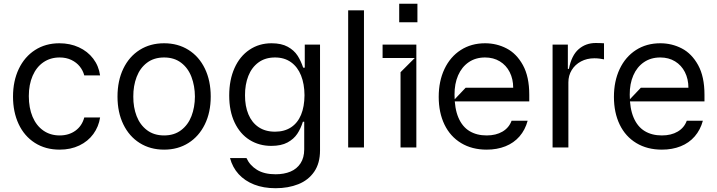

<svg xmlns="http://www.w3.org/2000/svg" viewBox="-20 -782 3804 1018"><path d="M296.2 11.4Q220.9 11.4 164.8 -24.5Q108.7 -60.4 78.8 -124.3Q49 -188.2 49 -269.9Q49 -352.3 79.5 -416.5Q110.1 -480.8 165.8 -516.7Q221.6 -552.6 294.7 -552.6Q351.6 -552.6 398.1 -531.2Q444.6 -509.9 474.1 -471.2Q503.6 -432.5 510.7 -382.1H426.8Q420.1 -408 402.9 -429.5Q385.7 -451 358.5 -464.1Q331.3 -477.3 296.2 -477.3Q247.5 -477.3 210.4 -452.1Q173.3 -426.8 153.1 -380.3Q132.8 -333.8 132.8 -272.7Q132.8 -209.9 152.7 -162.8Q172.6 -115.8 209.7 -89.8Q246.8 -63.9 296.2 -63.9Q345.2 -63.9 380 -89.1Q414.8 -114.3 426.8 -159.1H510.7Q503.2 -110.4 475 -71.6Q446.7 -32.7 400.7 -10.7Q354.8 11.4 296.2 11.4Z M850.1 11.4Q776.6 11.4 720.7 -23.8Q664.8 -58.9 633.9 -122.7Q603 -186.4 603 -269.9Q603 -354 633.9 -418.1Q664.8 -482.2 720.7 -517.4Q776.6 -552.6 850.1 -552.6Q923.3 -552.6 979.4 -517.4Q1035.5 -482.2 1066.4 -418.1Q1097.3 -354 1097.3 -269.9Q1097.3 -186.4 1066.1 -122.7Q1034.8 -58.9 979 -23.8Q923.3 11.4 850.1 11.4ZM850.1 -63.9Q903.8 -63.9 940.5 -92Q977.3 -120 995.2 -166.5Q1013.1 -213.1 1013.5 -269.9Q1013.1 -326.7 995.2 -373.9Q977.3 -421.2 940.5 -449.2Q903.8 -477.3 850.1 -477.3Q796.2 -477.3 759.2 -449.2Q722.3 -421.2 704.4 -373.9Q686.4 -326.7 686.8 -269.9Q686.4 -213.1 704.4 -166.5Q722.3 -120 759.2 -92Q796.2 -63.9 850.1 -63.9Z M1441.1 215.9Q1377.1 215.9 1327.4 196.4Q1277.7 176.8 1245.2 141.2Q1212.7 105.5 1199.6 56.1H1286.9Q1304.3 94.5 1342.5 118.3Q1380.7 142 1441.1 142Q1486.2 142 1520.1 127.8Q1554 113.6 1573.5 83.8Q1593 54 1593 9.9V-136.4H1585.9Q1574.2 -99.4 1555.9 -72.1Q1537.6 -44.7 1504.3 -26.6Q1470.9 -8.5 1418.3 -8.5Q1354 -8.5 1303.4 -40.1Q1252.8 -71.7 1224.1 -132.1Q1195.3 -192.5 1195.3 -275.6Q1195.3 -358.3 1223.4 -421Q1251.4 -483.7 1302.6 -518.1Q1353.7 -552.6 1419.7 -552.6Q1471.9 -552.6 1505.5 -534.1Q1539.1 -515.6 1557.2 -487.7Q1575.3 -459.9 1587.4 -423.3H1595.9V-545.5H1676.8V15.6Q1676.8 83.5 1646 128.4Q1615.1 173.3 1561.8 194.6Q1508.5 215.9 1441.1 215.9ZM1438.2 -83.8Q1487.9 -83.8 1523.1 -106.9Q1558.2 -130 1576.2 -173.3Q1594.1 -216.6 1594.5 -277Q1594.1 -336.6 1576.2 -381.7Q1558.2 -426.8 1523.1 -452.1Q1487.9 -477.3 1438.2 -477.3Q1386.4 -477.3 1350.5 -451Q1314.6 -424.7 1296.7 -379.3Q1278.8 -333.8 1279.1 -277Q1278.8 -219.5 1297.1 -175.8Q1315.3 -132.1 1351 -108Q1386.7 -83.8 1438.2 -83.8Z M1909.8 -727.3V0H1826V-727.3Z M2103.7 0V-399.1L2179 -474.4H2008.5V-545.5H2187.5V0ZM2096.6 -664.1V-762.1H2193.2V-664.1Z M2560.4 11.4Q2482.6 11.4 2424.9 -23.4Q2367.2 -58.2 2336.6 -121.6Q2306.1 -185 2306.1 -268.5Q2306.1 -351.6 2336.6 -416.2Q2367.2 -480.8 2422.9 -516.7Q2478.7 -552.6 2551.8 -552.6Q2613.3 -552.6 2666 -525.2Q2718.8 -497.9 2752.5 -436.8Q2786.2 -375.7 2786.2 -279.8V-244.3H2380L2448.9 -316.8H2701Q2701 -362.9 2682.5 -399.5Q2664.1 -436.1 2630.1 -456.7Q2596.2 -477.3 2551.8 -477.3Q2501.8 -477.3 2465 -452.1Q2428.3 -426.8 2408.9 -382.3Q2389.6 -337.7 2389.9 -279.8Q2389.9 -206.7 2410.5 -158.4Q2431.1 -110.1 2469.3 -87Q2507.5 -63.9 2560.4 -63.9Q2609.7 -63.9 2644.4 -84.3Q2679 -104.8 2692.5 -142H2777.7Q2764.6 -93.4 2734.6 -58.8Q2704.5 -24.1 2660 -6.4Q2615.4 11.4 2560.4 11.4Z M2909.8 0V-545.5H2990.8V-416.9H2996.4Q3010.3 -488.3 3047.9 -521.1Q3085.6 -554 3138.5 -554Q3149.1 -554 3161.2 -553.6Q3173.3 -553.3 3182.5 -552.6V-467.3Q3175.1 -469.1 3160.3 -471.1Q3145.6 -473 3131.4 -473Q3092 -473 3060.5 -456.3Q3029.1 -439.6 3011.4 -410.7Q2993.6 -381.7 2993.6 -345.2V0Z M3489.3 11.4Q3411.6 11.4 3353.9 -23.4Q3296.2 -58.2 3265.6 -121.6Q3235.1 -185 3235.1 -268.5Q3235.1 -351.6 3265.6 -416.2Q3296.2 -480.8 3351.9 -516.7Q3407.7 -552.6 3480.8 -552.6Q3542.3 -552.6 3595 -525.2Q3647.7 -497.9 3681.5 -436.8Q3715.2 -375.7 3715.2 -279.8V-244.3H3308.9L3377.8 -316.8H3630Q3630 -362.9 3611.5 -399.5Q3593 -436.1 3559.1 -456.7Q3525.2 -477.3 3480.8 -477.3Q3430.8 -477.3 3394 -452.1Q3357.2 -426.8 3337.9 -382.3Q3318.5 -337.7 3318.9 -279.8Q3318.9 -206.7 3339.5 -158.4Q3360.1 -110.1 3398.3 -87Q3436.4 -63.9 3489.3 -63.9Q3538.7 -63.9 3573.3 -84.3Q3608 -104.8 3621.4 -142H3706.7Q3693.5 -93.4 3663.5 -58.8Q3633.5 -24.1 3589 -6.4Q3544.4 11.4 3489.3 11.4Z"/></svg>

Font: Riot Sans
Style: Regular
Weight: 400
Designer: Rasmus Andersson
Foundry: rsms
Version: Version 3.005